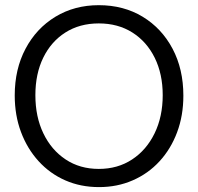

<svg xmlns="http://www.w3.org/2000/svg" viewBox="-20 -727 781 756"><path d="M659.4 -535.2C631 -588.8 591.8 -630.7 541.8 -661.1C491.8 -691.4 434.2 -706.6 369 -706.6C305.2 -706.6 248.2 -691.4 198.2 -661.1C148.2 -630.7 109 -588.8 80.6 -535.2C52.2 -481.7 38 -420.4 38 -351.3C38 -299.1 46.2 -251 62.7 -207.1C79.1 -163.2 102.2 -125 131.9 -92.4C161.6 -59.8 196.6 -34.6 236.9 -16.9C277.3 0.9 321.6 9.7 370 9.7C417.8 9.7 462 0.9 502.6 -16.9C543.3 -34.6 578.4 -59.5 608.1 -91.9C637.8 -124.2 660.9 -162.2 677.3 -206.1C693.8 -250 702 -298.1 702 -350.3C702 -420 687.8 -481.7 659.4 -535.2ZM588.8 -202.2C567.5 -158.4 538 -124 500.2 -99.2C462.5 -74.3 418.7 -61.9 369 -61.9C319.4 -61.9 275.8 -74.3 238.4 -99.2C200.9 -124.1 171.7 -158.2 150.8 -201.8C129.8 -245.3 119.3 -295.5 119.3 -352.3C119.3 -408.3 129.6 -457.6 150.3 -499.9C170.9 -542.1 200 -575.2 237.4 -599C274.8 -622.8 318.7 -634.8 369 -634.8C419.4 -634.8 463.4 -622.9 501.2 -599C538.9 -575.1 568.3 -541.9 589.3 -499.3C610.2 -456.8 620.7 -407.7 620.7 -352.3C620.7 -296.1 610.1 -246.1 588.8 -202.2Z"/></svg>

Font: Diatome
Style: Regular
Weight: 400
Designer: 15.100.17
Foundry: 15.100.17
Version: Version 1.008;Fontself Maker 3.5.8